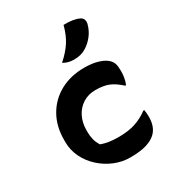

<svg xmlns="http://www.w3.org/2000/svg" viewBox="-194 -936 987 1070"><g transform="rotate(-30 300.0 -401.0)"><path d="M357 -550Q410 -550 447 -538Q484 -526 501 -509Q515 -496 520.5 -479.5Q526 -463 526 -432Q526 -409 522.5 -389.5Q519 -370 511 -349H505Q467 -384 433 -397.5Q399 -411 349 -411Q303 -411 268 -389Q233 -367 213.5 -328.5Q194 -290 194 -240V-230Q194 -207 199.5 -183Q205 -159 220 -136Q265 -119 330 -119Q393 -119 438 -133.5Q483 -148 523 -178H529Q533 -161 533 -133Q533 -69 498 -35Q476 -13 436 -0.5Q396 12 330 12Q279 12 230.5 -8Q182 -28 143 -63.5Q104 -99 81.5 -145.5Q59 -192 59 -245V-256Q59 -345 97 -411Q135 -477 202 -513.5Q269 -550 357 -550ZM377 -814Q440 -816 477 -798Q491 -791 495 -778Q499 -765 495 -751Q485 -713 462 -684Q439 -655 411 -638Q379 -617 332 -617Q294 -617 264 -635Q311 -677 336.5 -717Q362 -757 377 -814Z"/></g></svg>

Font: Recursive Mn Csl St
Style: Bold
Weight: 700
Monospace: yes
Version: Version 1.079;hotconv 1.0.112;makeotfexe 2.5.65598; ttfautoh